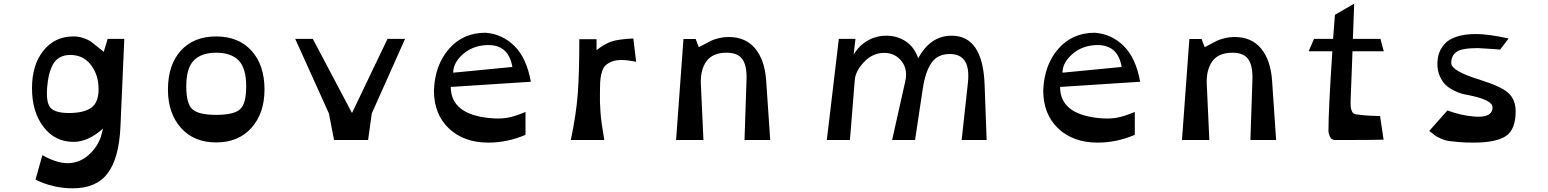

<svg xmlns="http://www.w3.org/2000/svg" viewBox="-20 -757 8367 1038"><path d="M374 261Q266 261 172 214L209 82Q301 133 366 124Q421 117 463.5 77Q506 37 525 -16L537 -62Q457 10 377 10Q277 10 215 -71Q153 -152 153 -280Q153 -406 214.5 -483Q276 -560 377 -560Q405 -560 430 -551.5Q455 -543 467 -535Q479 -527 504.5 -506Q530 -485 541 -477L562 -547H652L631 -69Q623 99 562 180Q501 261 374 261ZM353 -146Q432 -146 472.5 -174Q513 -202 513 -275Q513 -352 471.5 -406Q430 -460 360 -460Q326 -460 301.5 -445.5Q277 -431 264 -404.5Q251 -378 244.5 -350Q238 -322 235 -285Q228 -202 253.5 -174Q279 -146 353 -146Z M1149 13Q1028 13 958 -66Q888 -145 888 -273Q888 -406 957.5 -483Q1027 -560 1149 -560Q1270 -560 1340 -482.5Q1410 -405 1410 -273Q1410 -145 1339.5 -66Q1269 13 1149 13ZM1311 -290Q1311 -389 1270 -430.5Q1229 -472 1149 -472Q1069 -472 1028 -430.5Q987 -389 987 -290Q987 -195 1021 -165.5Q1055 -136 1149 -136Q1243 -136 1277 -165.5Q1311 -195 1311 -290Z M1786 0 1758 -144 1576 -547H1671L1883 -146L2075 -547H2170L1990 -144L1970 0Z M2850 -315 2417 -287Q2417 -141 2623 -119Q2678 -113 2720.5 -120Q2763 -127 2821 -152V-28Q2723 14 2620 14Q2488 14 2407 -62.5Q2326 -139 2326 -268Q2331 -405 2407 -492.5Q2483 -580 2605 -580Q2696 -573 2761.5 -508Q2827 -443 2850 -315ZM2430 -364 2750 -395Q2729 -521 2605 -513Q2531 -508 2480.5 -462Q2430 -416 2430 -364Z M3404 -549 3419 -423Q3376 -432 3343.5 -432.5Q3311 -433 3290 -425Q3269 -417 3255.5 -405Q3242 -393 3235.5 -372.5Q3229 -352 3226.5 -332.5Q3224 -313 3224 -286Q3224 -283 3223.5 -252Q3223 -221 3223.5 -205.5Q3224 -190 3226 -156.5Q3228 -123 3233.5 -85Q3239 -47 3247 0H3066Q3095 -139 3103.5 -249.5Q3112 -360 3112 -545H3205V-486Q3249 -520 3285.5 -532.5Q3322 -545 3404 -549Z M4122 -323 4144 0H4005L4016 -329Q4018 -403 3993 -437.5Q3968 -472 3909 -472Q3832 -472 3799 -425.5Q3766 -379 3769 -304L3783 0H3635L3675 -546H3741L3758 -502Q3769 -507 3791.5 -519.5Q3814 -532 3828.5 -538.5Q3843 -545 3867.5 -551Q3892 -557 3919 -557Q4011 -557 4062.5 -495Q4114 -433 4122 -323Z M4944 -442Q5010 -564 5125 -564Q5293 -564 5303 -300L5314 0H5179L5213 -312Q5229 -465 5115 -465Q5049 -465 5016 -417.5Q4983 -370 4969 -279L4927 0H4803L4874 -317Q4889 -382 4854 -426.5Q4819 -471 4760 -471Q4697 -471 4650.5 -421Q4604 -371 4601 -323L4575 0H4450L4515 -547H4605L4595 -462Q4625 -512 4671.5 -538Q4718 -564 4771 -564Q4832 -564 4878 -532.5Q4924 -501 4944 -442Z M6144 -315 5711 -287Q5711 -141 5917 -119Q5972 -113 6014.5 -120Q6057 -127 6115 -152V-28Q6017 14 5914 14Q5782 14 5701 -62.5Q5620 -139 5620 -268Q5625 -405 5701 -492.5Q5777 -580 5899 -580Q5990 -573 6055.5 -508Q6121 -443 6144 -315ZM5724 -364 6044 -395Q6023 -521 5899 -513Q5825 -508 5774.5 -462Q5724 -416 5724 -364Z M6857 -323 6879 0H6740L6751 -329Q6753 -403 6728 -437.5Q6703 -472 6644 -472Q6567 -472 6534 -425.5Q6501 -379 6504 -304L6518 0H6370L6410 -546H6476L6493 -502Q6504 -507 6526.5 -519.5Q6549 -532 6563.5 -538.5Q6578 -545 6602.5 -551Q6627 -557 6654 -557Q6746 -557 6797.5 -495Q6849 -433 6857 -323Z M7282 -221Q7281 -191 7282.5 -178Q7284 -165 7290 -153Q7296 -141 7313 -138.5Q7330 -136 7357 -133.5Q7384 -131 7430 -130Q7437 -130 7441 -130L7460 -2Q7423 0 7200 0Q7178 0 7170 -18Q7162 -36 7162 -50Q7162 -164 7183 -480H7055L7084 -547H7187Q7193 -633 7197 -677L7301 -737L7294 -547H7443L7461 -480H7292Z M8136 -549 8090 -489Q8074 -491 7970 -497Q7882 -497 7853.5 -476Q7825 -455 7826 -415Q7827 -373 7980 -326Q8098 -289 8136 -253Q8174 -217 8174 -155Q8174 -56 8120.5 -21Q8067 14 7946 14Q7902 14 7867.5 11Q7833 8 7813.5 5.5Q7794 3 7774 -6Q7754 -15 7749 -17.5Q7744 -20 7727 -33.5Q7710 -47 7707 -49L7805 -160Q7877 -133 7948 -127Q8049 -118 8049 -177Q8049 -217 7918 -243Q7900 -246 7883 -250.5Q7866 -255 7840.5 -267.5Q7815 -280 7796.5 -297Q7778 -314 7764.5 -344Q7751 -374 7751 -411Q7751 -442 7759.5 -468Q7768 -494 7789.5 -519Q7811 -544 7854 -558.5Q7897 -573 7959 -573Q8027 -573 8136 -549Z"/></svg>

Font: OpenDyslexic
Style: Regular
Weight: 400
Designer: Abbie Gonzalez
Version: Version 0.920;hotconv 1.0.109;makeotfexe 2.5.65596